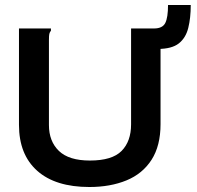

<svg xmlns="http://www.w3.org/2000/svg" viewBox="-20 -737 790 769"><path d="M338 12Q202 12 129 -53Q56 -118 56 -237V-623H184V-614Q179 -608 177.5 -601Q176 -594 176 -577V-236Q176 -171 216 -132.5Q256 -94 340 -94Q429 -94 467 -132.5Q505 -171 505 -239V-623H623V-240Q623 -153 587 -97Q551 -41 486.5 -14.5Q422 12 338 12ZM612 -541 597 -623Q631 -623 642 -645Q653 -667 653 -717H744Q744 -665 734 -625Q724 -585 696 -563Q668 -541 612 -541Z"/></svg>

Font: Inconsolata ExtraExpanded ExtraBold
Style: Regular
Weight: 800
Width: 8
Monospace: yes
Designer: Raph Levien, Cyreal, Brenton Simpson
Foundry: Raph Levien, Cyreal, Google
Version: Version 3.001; ttfautohint (v1.8.2.53-6de2)